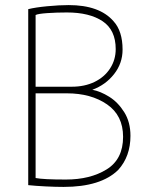

<svg xmlns="http://www.w3.org/2000/svg" viewBox="-20 -707 557 755"><path d="M91 -671Q119 -678 166 -682.5Q213 -687 250 -687Q371 -687 426 -624Q462 -585 462 -512Q462 -458 428.5 -415.5Q395 -373 343 -354Q375 -348 409.5 -326.5Q444 -305 468.5 -266Q493 -227 493 -173Q493 -92 445 -39Q377 28 230 28Q199 28 159 26Q119 24 91 21ZM262 -366Q313 -366 352 -385Q391 -404 413 -438Q435 -472 435 -514Q435 -589 383.5 -623.5Q332 -658 243 -658Q203 -658 166.5 -655.5Q130 -653 120 -648V-366ZM120 -7Q150 -1 239 -1Q335 -1 399.5 -41Q464 -81 464 -169Q464 -253 401 -296.5Q338 -340 243 -340H120Z"/></svg>

Font: LINE Seed Sans KR Thin
Style: Regular
Weight: 250
Designer: LINE BX Design & Sandoll Inc & Dalton Maag Ltd
Foundry: Sandoll Inc.
Version: Version 1.000